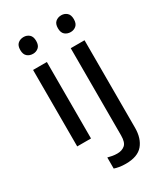

<svg xmlns="http://www.w3.org/2000/svg" viewBox="-237 -835 1005 1170"><g transform="rotate(-30 265.5 -250.5)"><path d="M134 -741Q156 -741 172.5 -727Q189 -713 189 -682Q189 -651 172.5 -637Q156 -623 134 -623Q110 -623 93.5 -637Q77 -651 77 -682Q77 -713 93.5 -727Q110 -741 134 -741ZM181 -538V0H84V-538ZM342 -682Q342 -713 358.5 -727Q375 -741 399 -741Q421 -741 437.5 -727Q454 -713 454 -682Q454 -651 437.5 -637Q421 -623 399 -623Q375 -623 358.5 -637Q342 -651 342 -682ZM289 240Q263 240 243 236.5Q223 233 209 228V150Q224 154 240 157Q256 160 275 160Q307 160 328 142.5Q349 125 349 76V-538H446V77Q446 152 409 196Q372 240 289 240Z"/></g></svg>

Font: Noto Sans Kayah Li Medium
Style: Regular
Weight: 500
Designer: Monotype Design Team, Sérgio Martins
Foundry: Monotype Imaging Inc.
Version: Version 2.002; ttfautohint (v1.8.4.7-5d5b)